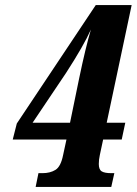

<svg xmlns="http://www.w3.org/2000/svg" viewBox="-20 -734 537 754"><path d="M399 -252H472L458 -186H385L372 -125Q368 -107 368 -90Q368 -68 379.5 -61Q391 -54 417 -54H429L417 0H120L131 -54H147Q177 -54 198 -67Q219 -80 228 -126L241 -186H30L46 -249L356 -714H497ZM255 -252 291 -427Q316 -547 337 -618Q309 -555 239 -447L108 -252Z"/></svg>

Font: Noto Serif CondExtraBold
Style: Italic
Weight: 800
Width: 3
Italic angle: -12°
Designer: Monotype Design Team
Foundry: Monotype Imaging Inc.
Version: Version 1.001